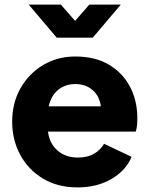

<svg xmlns="http://www.w3.org/2000/svg" viewBox="-20 -804 651 836"><path d="M318 12Q402 12 465 -24.5Q528 -61 553 -121L433 -178Q417 -150 388.5 -134Q360 -118 320 -118Q265 -118 230 -149Q195 -180 189 -231H571Q575 -242 576.5 -257.5Q578 -273 578 -289Q578 -365 546.5 -425.5Q515 -486 455 -522Q395 -558 308 -558Q230 -558 168 -521Q106 -484 69.5 -420Q33 -356 33 -274Q33 -195 68 -130Q103 -65 167 -26.5Q231 12 318 12ZM308 -438Q354 -438 384 -411Q414 -384 419 -341H192Q203 -388 233.5 -413Q264 -438 308 -438ZM227 -640H384L506 -784H369L307 -713L245 -784H105Z"/></svg>

Font: Plus Jakarta Sans ExtraBold
Style: Regular
Weight: 800
Designer: Gumpita Rahayu
Foundry: Tokotype
Version: Version 2.004; ttfautohint (v1.8.3)